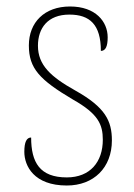

<svg xmlns="http://www.w3.org/2000/svg" viewBox="-20 -562 412 592"><path d="M186 10C269 10 325 -45 325 -129C325 -189 305 -231 212 -283C137 -325 97 -361 97 -421C97 -475 127 -517 194 -517C257 -517 291 -486 291 -405C306 -405 312 -420 312 -447C312 -495 275 -542 196 -542C117 -542 69 -493 69 -422C69 -351 102 -316 205 -255C283 -211 297 -178 297 -131C297 -63 258 -15 186 -15C103 -15 76 -61 76 -138C62 -138 55 -124 55 -94C55 -50 85 10 186 10Z"/></svg>

Font: Noto Serif Armenian SemiCondensed Thin
Style: Regular
Weight: 100
Width: 4
Designer: Monotype Design Team
Foundry: Monotype Imaging Inc.
Version: Version 2.008